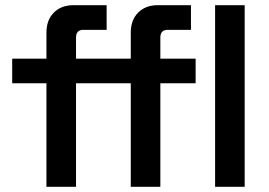

<svg xmlns="http://www.w3.org/2000/svg" viewBox="-20 -720 1036 740"><path d="M159 0V-399H27V-494H159V-594Q159 -643 187.5 -671.5Q216 -700 263 -700H391V-605H301Q273 -605 273 -575V-494H379V-399H273V0ZM484 0V-399H379V-494H484V-594Q484 -643 512.5 -671.5Q541 -700 588 -700H716V-605H626Q598 -605 598 -575V-494H734V-399H598V0ZM809 0V-700H923V0Z"/></svg>

Font: Space Grotesk SemiBold
Style: Regular
Weight: 600
Designer: Florian Karsten
Foundry: Florian Karsten
Version: Version 2.000